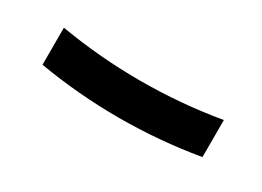

<svg xmlns="http://www.w3.org/2000/svg" viewBox="-20 -529 540 395"><g transform="rotate(30 250.0 -332.0)"><path d="M250 -280Q202 -280 154.5 -284Q107 -288 60 -296V-384Q107 -376 154.5 -372Q202 -368 250 -368Q298 -368 345.5 -372Q393 -376 440 -384V-296Q393 -288 345.5 -284Q298 -280 250 -280Z"/></g></svg>

Font: Iosevka Semibold
Style: Regular
Weight: 600
Monospace: yes
Designer: Belleve Invis
Foundry: Belleve Invis
Version: Version 33.2.3; ttfautohint (v1.8.4)